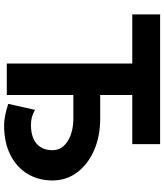

<svg xmlns="http://www.w3.org/2000/svg" viewBox="45 -808 775 905"><g transform="rotate(90 432.5 -355.5)"><path d="M365.3 -313.7H540.5V-440.2H365.3ZM688 -215.2Q688 -182.4 673.8 -159.8Q659.7 -137.2 633.2 -125.5Q606.7 -113.9 569.6 -113.9Q550.4 -113.9 534.1 -117.9Q517.8 -121.9 497.7 -132.9L469.6 -6.8Q481.9 -2.5 499.5 2Q517.1 6.5 535.7 9.6Q554.3 12.7 569.6 12.7Q651.7 12.7 710.1 -16.8Q768.5 -46.3 799.5 -97.9Q830.6 -149.4 830.6 -215.2Q830.6 -281.2 792.3 -332Q754 -382.7 688.3 -411.5Q622.6 -440.2 540.5 -440.2V-313.7Q568.4 -313.7 594.7 -307.6Q621 -301.5 642.1 -289.1Q663.2 -276.7 675.6 -258.3Q688 -239.9 688 -215.2ZM427.8 0V-591.4H659.4V-722.7H47.9V-591.4H279.4V0Z"/></g></svg>

Font: Giphurs SC
Style: Regular
Weight: 400
Version: Version 0.920